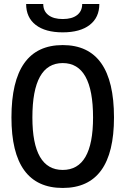

<svg xmlns="http://www.w3.org/2000/svg" viewBox="-20 -928 626 958"><path d="M293 9.8Q37.1 9.8 37.1 -341.8Q37.1 -703.1 293 -703.1Q548.8 -703.1 548.8 -341.8Q548.8 9.8 293 9.8ZM293 -80.1Q444.3 -80.1 444.3 -341.8Q444.3 -613.3 293 -613.3Q141.6 -613.3 141.6 -341.8Q141.6 -80.1 293 -80.1ZM293 -766.6Q206.1 -766.6 158.2 -803.7Q110.4 -840.8 110.4 -908.2H195.8Q195.8 -872.6 221.4 -852.8Q247.1 -833 293 -833Q339.4 -833 364.7 -852.8Q390.1 -872.6 390.1 -908.2H475.6Q475.6 -840.8 427.7 -803.7Q379.9 -766.6 293 -766.6Z"/></svg>

Font: Cascadia Mono
Style: Regular
Weight: 400
Monospace: yes
Designer: Aaron Bell
Foundry: Saja Typeworks
Version: Version 2404.023